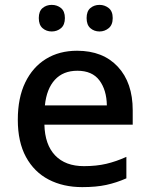

<svg xmlns="http://www.w3.org/2000/svg" viewBox="-20 -757 614 787"><path d="M296 -549Q402 -549 463 -483.5Q524 -418 524 -305V-246H162Q164 -164 206 -120Q248 -76 324 -76Q375 -76 415.5 -85.5Q456 -95 498 -114V-26Q457 -8 415.5 1Q374 10 317 10Q239 10 179.5 -21Q120 -52 86.5 -113.5Q53 -175 53 -266Q53 -356 83.5 -419Q114 -482 168.5 -515.5Q223 -549 296 -549ZM297 -467Q239 -467 205 -430Q171 -393 164 -325H418Q417 -388 387.5 -427.5Q358 -467 297 -467ZM139 -683Q139 -711 154.5 -724Q170 -737 192 -737Q214 -737 230 -724Q246 -711 246 -683Q246 -655 230 -641.5Q214 -628 192 -628Q170 -628 154.5 -641.5Q139 -655 139 -683ZM335 -683Q335 -711 350.5 -724Q366 -737 388 -737Q409 -737 425.5 -724Q442 -711 442 -683Q442 -655 425.5 -641.5Q409 -628 388 -628Q366 -628 350.5 -641.5Q335 -655 335 -683Z"/></svg>

Font: Noto Sans Meetei Mayek Medium
Style: Regular
Weight: 500
Designer: Monotype Design Team and Neelakash Kshetrimayum
Foundry: Monotype Imaging Inc.
Version: Version 2.002; ttfautohint (v1.8.4.7-5d5b)